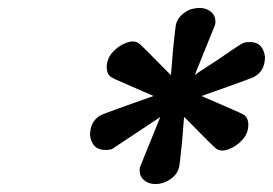

<svg xmlns="http://www.w3.org/2000/svg" viewBox="-20 -770 688 484"><path d="M245 -392Q212 -392 207 -429Q207 -467 237 -481Q238 -482 302 -505Q366 -528 367 -528Q342 -539 313 -551.5Q284 -564 272 -569.5Q260 -575 257 -578Q249 -586 249 -600Q249 -622 264 -638.5Q279 -655 298 -662Q316 -669 328 -662Q331 -661 352 -640Q373 -619 392 -599.5Q411 -580 411 -581Q413 -609 416 -643Q422 -703 424 -710Q429 -727 445.5 -738.5Q462 -750 483 -750Q500 -750 511.5 -740.5Q523 -731 523 -716Q523 -710 522 -707L471 -581L478 -586Q486 -591 501.5 -601.5Q517 -612 530 -620Q589 -661 594 -662Q599 -664 610 -664Q643 -664 648 -627Q648 -589 618 -575Q617 -574 553 -551Q489 -528 488 -528Q513 -517 542 -504.5Q571 -492 583 -486.5Q595 -481 598 -478Q606 -470 606 -456Q606 -434 591 -417.5Q576 -401 557 -394Q539 -387 527 -394Q524 -395 503 -416Q482 -437 463 -456.5Q444 -476 444 -475Q442 -447 439 -413Q433 -352 431 -347Q426 -329 408.5 -317.5Q391 -306 372 -306Q355 -306 343.5 -315.5Q332 -325 332 -340Q332 -346 333 -349L384 -475L262 -394Q256 -392 245 -392Z"/></svg>

Font: KaTeX_Main
Style: Bold Italic
Weight: 700
Version: Version 1.1; ttfautohint (v1.3)